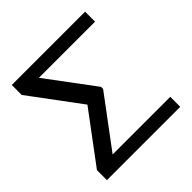

<svg xmlns="http://www.w3.org/2000/svg" viewBox="-173 -787 926 926"><g transform="rotate(-45 290.0 -324.5)"><path d="M40 -68 231 -324 40 -581V-649H540V-581H157L338 -338V-324L147 -68H540V0H40Z"/></g></svg>

Font: Play
Style: Regular
Weight: 400
Designer: Jonas Hecksher (Cyrillic expansion: Cyreal)
Foundry: Jonas Hecksher, Playtype, e-types AS
Version: Version 2.101; ttfautohint (v1.5.65-e2d9)